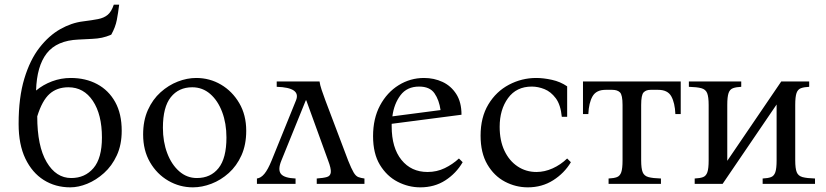

<svg xmlns="http://www.w3.org/2000/svg" viewBox="-20 -790 3548 825"><path d="M284 -455Q348 -455 397.5 -428.5Q447 -402 475 -351.5Q503 -301 503 -228Q503 -168 482 -122.5Q461 -77 427 -46.5Q393 -16 355 -0.5Q317 15 282 15Q218 15 168 -16.5Q118 -48 89 -108.5Q60 -169 60 -257Q60 -257 60 -258Q60 -371 84.5 -452Q109 -533 149.5 -585Q190 -637 238.5 -664.5Q287 -692 336 -698Q376 -703 401.5 -708Q427 -713 443 -726.5Q459 -740 469 -770H492Q488 -736 482 -704.5Q476 -673 458 -641Q437 -632 418 -628Q399 -624 376 -623Q353 -622 317 -620Q224 -616 181 -561Q138 -506 135 -401Q165 -426 203.5 -440.5Q242 -455 284 -455ZM286 -25Q345 -25 381.5 -67.5Q418 -110 418 -199Q418 -298 379 -356.5Q340 -415 274 -415Q225 -415 193 -386.5Q161 -358 140 -290Q140 -162 180.5 -93.5Q221 -25 286 -25Z M823 -455Q881 -455 929.5 -426.5Q978 -398 1008 -347Q1038 -296 1038 -228Q1038 -168 1017.5 -122.5Q997 -77 963 -46.5Q929 -16 888.5 -0.5Q848 15 809 15Q752 15 703 -13.5Q654 -42 624.5 -93Q595 -144 595 -212Q595 -272 615.5 -317.5Q636 -363 670 -393.5Q704 -424 744 -439.5Q784 -455 823 -455ZM826 -25Q885 -25 919 -67.5Q953 -110 953 -199Q953 -260 934.5 -309Q916 -358 883 -386.5Q850 -415 806 -415Q748 -415 714 -372.5Q680 -330 680 -241Q680 -181 698.5 -132Q717 -83 750 -54Q783 -25 826 -25Z M1476 -100Q1490 -65 1499.5 -49Q1509 -33 1520 -29Q1531 -25 1546 -23V0H1341V-23Q1370 -25 1385 -29.5Q1400 -34 1401.5 -50Q1403 -66 1390 -100L1296 -359H1294L1189 -100Q1173 -61 1187 -43Q1201 -25 1250 -23V0H1084V-23Q1101 -25 1116 -43Q1131 -61 1147 -100L1252 -359Q1274 -414 1169 -417V-440H1353Q1355 -425 1362 -404Q1369 -383 1378 -359Z M1786 15Q1735 15 1688.5 -9Q1642 -33 1612.5 -81.5Q1583 -130 1583 -205Q1583 -281 1613 -337Q1643 -393 1693 -424Q1743 -455 1802 -455Q1845 -455 1881.5 -438Q1918 -421 1940.5 -386Q1963 -351 1963 -297L1663 -258Q1663 -253 1663 -247Q1663 -155 1705 -103Q1747 -51 1817 -51Q1857 -51 1891 -67.5Q1925 -84 1952 -109L1968 -93Q1940 -45 1893.5 -15Q1847 15 1786 15ZM1781 -418Q1729 -418 1701 -381Q1673 -344 1666 -290L1873 -317Q1867 -360 1847 -389Q1827 -418 1781 -418Z M2248 15Q2196 15 2149.5 -9.5Q2103 -34 2074 -83.5Q2045 -133 2045 -207Q2045 -286 2078.5 -341.5Q2112 -397 2167 -426Q2222 -455 2284 -455Q2315 -455 2351.5 -447Q2388 -439 2417 -419V-288H2394Q2389 -340 2368 -368Q2347 -396 2319.5 -407Q2292 -418 2265 -418Q2199 -418 2163 -368.5Q2127 -319 2127 -245Q2127 -186 2147.5 -142.5Q2168 -99 2204 -75Q2240 -51 2285 -51Q2320 -51 2354.5 -66.5Q2389 -82 2417 -109L2433 -93Q2405 -46 2357 -15.5Q2309 15 2248 15Z M2905 -440V-300H2882Q2880 -348 2864.5 -376Q2849 -404 2808 -404H2775Q2756 -404 2745.5 -393Q2735 -382 2735 -339V-101Q2735 -66 2741.5 -50Q2748 -34 2766.5 -29Q2785 -24 2820 -23V0H2595V-23Q2618 -24 2631 -29Q2644 -34 2649.5 -50Q2655 -66 2655 -101V-339Q2655 -382 2644 -393Q2633 -404 2611 -404H2582Q2542 -404 2526 -376Q2510 -348 2508 -300H2485V-440Z M3397 -339V-101Q3397 -66 3403.5 -50Q3410 -34 3428.5 -29Q3447 -24 3482 -23V0H3257V-23Q3280 -24 3293 -29Q3306 -34 3311.5 -50Q3317 -66 3317 -101V-341L3085 0H2965V-23Q2988 -24 3001 -29Q3014 -34 3019.5 -50Q3025 -66 3025 -101V-339Q3025 -374 3018.5 -390Q3012 -406 2993.5 -411Q2975 -416 2940 -417V-440H3165V-417Q3143 -416 3129.5 -411Q3116 -406 3110.5 -390Q3105 -374 3105 -339V-99L3337 -440H3457V-417Q3435 -416 3421.5 -411Q3408 -406 3402.5 -390Q3397 -374 3397 -339Z"/></svg>

Font: Bona Nova
Style: Regular
Weight: 400
Designer: Mateusz Machalski
Foundry: Capitalics
Version: Version 4.001; ttfautohint (v1.8.3)